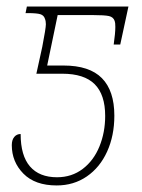

<svg xmlns="http://www.w3.org/2000/svg" viewBox="-20 -556 433 586"><path d="M16 -113Q16 -129 23.5 -138Q31 -147 43 -147Q43 -81 71.5 -48Q100 -15 154 -15Q199 -15 232.5 -40.5Q266 -66 283.5 -109Q301 -152 301 -202Q301 -267 269 -299Q237 -331 170 -331H91L109 -413Q120 -470 120 -482Q120 -492 117 -499Q114 -509 103.5 -512.5Q93 -516 64 -516H58L62 -536H372L347 -420H327Q332 -455 332 -474Q332 -487 330 -492Q326 -504 312.5 -507Q299 -510 263 -510H156L124 -356H174Q253 -356 291 -317.5Q329 -279 329 -203Q329 -142 307 -93.5Q285 -45 245 -17.5Q205 10 153 10Q87 10 51.5 -26Q16 -62 16 -113Z"/></svg>

Font: Noto Serif NarrowThin
Style: Italic
Weight: 250
Width: 4
Italic angle: -12°
Designer: Monotype Design Team
Foundry: Monotype Imaging Inc.
Version: Version 1.001